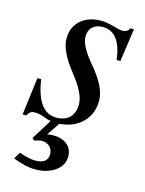

<svg xmlns="http://www.w3.org/2000/svg" viewBox="-103 -506 595 786"><g transform="rotate(15 194.5 -112.5)"><path d="M80 96 134 9Q123 8 105 1Q84 -8 61 -8Q41 -8 32 13H16L36 -146H52Q72 -10 152 -10Q188 -10 208 -30Q228 -50 228 -87Q228 -132 172 -202Q109 -281 109 -333Q109 -383 142 -412Q175 -441 230 -441Q250 -441 286 -431Q308 -424 322 -424Q342 -424 352 -442H366L346 -302H330Q316 -418 241 -418Q214 -418 198 -403Q182 -388 182 -361Q182 -323 236 -259Q304 -180 304 -123Q304 -65 267 -29Q230 7 171 11L134 66Q149 63 159 63Q197 63 219 81.5Q241 100 241 131Q241 169 207.5 193Q174 217 122 217Q84 217 29 196L46 167Q87 182 114 182Q167 182 167 141Q167 122 154 109.5Q141 97 121 97Q109 97 89 104Z"/></g></svg>

Font: STIX MathJax Latin
Style: Italic
Weight: 400
Italic angle: -16.33°
Designer: MicroPress Inc., with final additions and corrections provided by Coen Hoffman, Elsevier (retired)
Version: Version 1.1.1